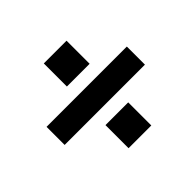

<svg xmlns="http://www.w3.org/2000/svg" viewBox="-123 -680 788 788"><g transform="rotate(-45 271.0 -286.0)"><path d="M214 -398H346V-532H214ZM214 -40H346V-174H214ZM38 -235H504V-340H38Z"/></g></svg>

Font: Ronzino
Style: Bold
Weight: 700
Designer: Nunzio Mazzaferro
Foundry: Collletttivo
Version: Version 1.000;Glyphs 3.3 (3337)